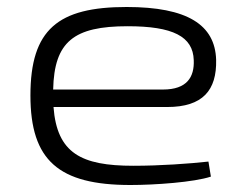

<svg xmlns="http://www.w3.org/2000/svg" viewBox="-20 -517 698 549"><path d="M361 -43C212 -43 143 -79 133 -211H458C560 -211 600 -259 598 -346C595 -446 516 -497 342 -497C146 -497 67 -433 67 -244C67 -58 148 12 353 12C423 12 535 4 583 -12L576 -55C521 -49 439 -43 361 -43ZM345 -442C474 -442 532 -413 534 -345C536 -297 515 -261 446 -261H132C135 -398 191 -442 345 -442Z"/></svg>

Font: Exo 2 Light Expanded
Style: Regular
Weight: 300
Width: 7
Designer: Natanael Gama
Version: Version 1.001;PS 001.001;hotconv 1.0.70;makeotf.lib2.5.58329